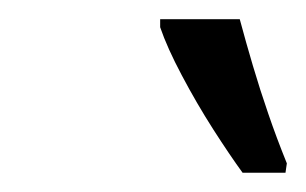

<svg xmlns="http://www.w3.org/2000/svg" viewBox="-20 -785 317 199"><path d="M231.4 -606Q218.3 -624 200.9 -651.1Q183.6 -678.2 168.5 -706.8Q153.3 -735.4 146 -756.8V-765.1H228.5Q234.9 -741.2 242.2 -716.6Q249.5 -691.9 258.1 -667Q266.6 -642.1 277.3 -615.7L275.9 -606Z"/></svg>

Font: Open Sans Condensed
Style: Italic
Weight: 400
Width: 3
Italic angle: -12°
Designer: Monotype Design Team
Foundry: Monotype Imaging Inc.
Version: Version 3.000